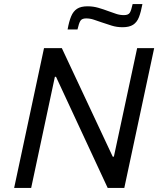

<svg xmlns="http://www.w3.org/2000/svg" viewBox="-20 -925 785 945"><path d="M49.6 0 196.6 -688H284.4L534.8 -154H540.5L655 -688H738.8L591.8 0H510L255.7 -547H250.1L133.4 0ZM312.7 -780Q319.8 -819.8 330.2 -844.6Q340.5 -869.5 359.2 -881.7Q377.9 -894 411 -894Q438.5 -894 464 -886.6Q489.5 -879.2 514.4 -869.8Q533.9 -862.9 551.9 -856.7Q570 -850.6 590.2 -850.6Q611.6 -850.6 618.9 -862.4Q626.3 -874.3 632.8 -905H681Q673.8 -866.2 664 -840.8Q654.2 -815.5 635.2 -803.2Q616.3 -791 583.2 -791Q554.6 -791 529.6 -798.9Q504.7 -806.8 479.7 -815.2Q460.3 -822.1 441.7 -828.2Q423.1 -834.4 404 -834.4Q383.1 -834.4 375.7 -822.5Q368.3 -810.7 361.4 -780Z"/></svg>

Font: Saira Thin
Style: Italic
Weight: 100
Italic angle: -12°
Designer: Hector Gatti with collaboration of the Omnibus-Type team
Foundry: Omnibus-Type
Version: Version 1.101